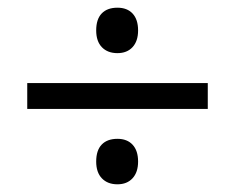

<svg xmlns="http://www.w3.org/2000/svg" viewBox="-20 -602 612 499"><path d="M50.8 -318.8V-386.2H520V-318.8ZM230 -182.1Q230 -211.4 244.4 -226.3Q258.8 -241.2 285.2 -241.2Q310.5 -241.2 324.7 -225.8Q338.9 -210.4 338.9 -182.1Q338.9 -154.3 324.5 -138.7Q310.1 -123 285.2 -123Q259.8 -123 244.9 -138.4Q230 -153.8 230 -182.1ZM230 -522.9Q230 -552.2 244.4 -567.1Q258.8 -582 285.2 -582Q310.5 -582 324.7 -566.7Q338.9 -551.3 338.9 -522.9Q338.9 -495.1 324.5 -479.5Q310.1 -463.9 285.2 -463.9Q259.8 -463.9 244.9 -479.2Q230 -494.6 230 -522.9Z"/></svg>

Font: Zoram GWebM
Style: Regular
Weight: 400
Foundry: Ascender Corporation
Version: Version 1.000